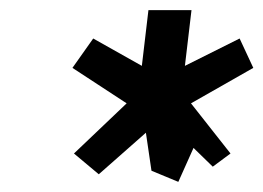

<svg xmlns="http://www.w3.org/2000/svg" viewBox="-20 -787 520 379"><path d="M332 -428 362 -495 400 -458 435 -484 357 -583 480 -653 453 -711 345 -657 358 -767H273L260 -657L164 -711L123 -653L230 -583L126 -484L175 -443L268 -525L279 -450Z"/></svg>

Font: Bluebird
Style: ExtObl
Weight: 400
Designer: Jasper
Foundry: Cannot Into Space Fonts
Version: Version 0.98